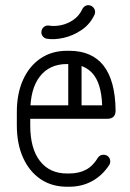

<svg xmlns="http://www.w3.org/2000/svg" viewBox="-20 -706 494 730"><path d="M69.5 -254.4Q58.8 -254.4 52 -261.8Q45.2 -269.1 45.2 -279.9Q45.2 -290.6 52 -298Q58.8 -305.4 69.5 -305.4H368.4Q365.5 -387 333.7 -424.8Q301.9 -462.5 243.1 -462.5H234.8Q168.5 -462.5 131.8 -415.6Q95 -368.8 95 -279.9V-229.2Q95 -141.4 131.8 -93.9Q168.5 -46.4 234.8 -46.4H243.1Q280.2 -46.4 307.2 -60.9Q334.2 -75.4 352.5 -106.9Q360.4 -117.6 373.6 -117.6Q385 -117.6 392.1 -110.2Q399.1 -102.9 399.1 -92.1Q399.1 -83.9 394.8 -78Q368.9 -38.5 329.9 -17.2Q291 4 243.1 4H234.8Q177.1 4 134.2 -24.9Q91.4 -53.9 67.7 -106.5Q44 -159.1 44 -229.2V-279.9Q44 -350.4 67.7 -402.7Q91.4 -455 134.2 -483.9Q177.1 -512.9 234.8 -512.9H243.1Q329.9 -512.9 374.1 -456Q418.2 -399.1 419.5 -286.1Q419.5 -254.4 388 -254.4ZM290.1 -298.9Q290.1 -288.5 282.4 -281.4Q274.8 -274.4 265 -274.4Q254.2 -274.4 246.9 -281.4Q239.5 -288.5 239.5 -298.9V-475Q239.5 -485.1 246.9 -492.8Q254.2 -500.5 265 -500.5Q274.8 -500.5 282.4 -492.8Q290.1 -485.1 290.1 -475ZM292.5 -670.2Q296 -678.1 303 -682.6Q310 -687.1 318.6 -686.1Q329 -684.8 335.7 -676.7Q342.4 -668.6 341.4 -657.9Q341 -656.4 340.6 -654.6Q340.2 -652.8 339.9 -651.2Q322.9 -614.2 290.6 -592.3Q258.4 -570.4 222.8 -562.3Q187.2 -554.2 160.2 -558.5Q149.5 -559.5 142.8 -567.8Q136.1 -576 137.5 -586.1Q138.5 -596.5 146.4 -603.2Q154.4 -609.9 165.1 -608.9Q186 -605 211.3 -610.1Q236.6 -615.2 258.6 -630.2Q280.5 -645.1 292.5 -670.2Z"/></svg>

Font: Libertine-Super Thin
Style: Regular
Weight: 100
Designer: Bastien Sozeau
Foundry: NBR — Bastien Sozeau
Version: Version 2.003;gftools[0.9.33]